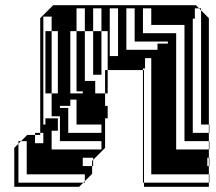

<svg xmlns="http://www.w3.org/2000/svg" viewBox="-20 -720 834 740"><path d="M403 -688V-504H435V-688ZM179 -592H155V-600H179ZM467 -688V-528H587V-552H627V-560H499V-688ZM539 -456H531V-450H535V-432H563V-464H539ZM395 -360H385V-450H395ZM211 -240V-272H179V-360H155V-368H179V-360H203V-600H179V-656H147V-240H155V-264H203V-240ZM251 -312H211V-304H243V-208H371V-240H275V-336H251ZM203 -216H179V-144H371V-176H211V-240H203ZM307 -16H301L307 -22V-48H83V-176H61L85 -200H115V-208H135V-200H115V-168H147V-208H135V-650L185 -700H735L747 -688H755V-680L785 -650V-240H787V-208H785V-240H755V-656H731V-648H723V-208H785V-176H787V-144H785V-176H691V-624H563V-688H531V-592H659V-144H785V-112H787V-80H785V-112H779V-80H785V-48H787V-16H785V-48H535V-16H785V0H535V-16H531V-450H395V-600H371V-688H339V-600H371V-432H339V-600H307V-688H275V-600H307V-408H347V-360H385V-312H395V-264H385V-150L339 -104V-80H335V-100L339 -104V-112H299V-80H335V-50L307 -22ZM755 -656V-680L747 -688H731V-656ZM179 -560H155V-592H179ZM179 -528H155V-560H179ZM179 -496H155V-528H179ZM563 -400V-432H535V-400ZM563 -464V-496H539V-464ZM179 -464H155V-496H179ZM179 -432H155V-464H179ZM179 -400H155V-432H179ZM563 -368V-400H535V-368ZM251 -360H299V-368H275V-600H251ZM179 -368H155V-400H179ZM563 -336V-368H535V-336ZM563 -304V-336H535V-304ZM563 -272V-304H535V-272ZM563 -240V-272H535V-240ZM563 -208V-240H535V-208ZM563 -176V-208H535V-176ZM563 -144V-176H535V-144ZM563 -112V-144H535V-112ZM563 -80V-112H535V-80ZM563 -80H535V-48H563ZM51 -176H61L51 -166V-16H301L285 0H35V-150L51 -166Z"/></svg>

Font: Rubik Broken Fax
Style: Regular
Weight: 400
Designer: Hubert and Fischer, NaN
Foundry: Hubert and Fischer, NaN
Version: Version 2.201